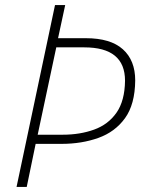

<svg xmlns="http://www.w3.org/2000/svg" viewBox="-20 -734 572 754"><path d="M45 0 196 -714H236L208 -584H317Q414 -584 462.5 -540.5Q511 -497 511 -418Q510 -324 471 -270Q432 -216 366.5 -192.5Q301 -169 221 -169H120L85 0ZM128 -205H227Q294 -205 349.5 -225Q405 -245 437.5 -291.5Q470 -338 471 -417Q471 -548 311 -548H201Z"/></svg>

Font: Noto Sans Disp ExtLt
Style: Italic
Weight: 200
Italic angle: -12°
Designer: Monotype Design Team
Foundry: Monotype Imaging Inc.
Version: Version 2.000;GOOG;noto-source:20170915:90ef993387c0